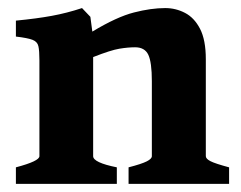

<svg xmlns="http://www.w3.org/2000/svg" viewBox="-20 -451 591 471"><path d="M295.4 0V-40.5Q327.6 -48.8 340.1 -55.2Q352.5 -61.5 352.5 -67.9V-252Q352.5 -298.3 343.8 -316.7Q335 -335 311.5 -335Q293.9 -335 272.9 -331.5Q252 -328.1 208.5 -311V-67.9Q208.5 -52.2 266.6 -40.5V0H19V-40.5Q76.7 -55.7 76.7 -67.9V-302.7Q76.7 -326.7 74.2 -337.6Q71.8 -348.6 59.8 -353.3Q47.9 -357.9 19 -361.3V-400.4Q69.8 -405.3 106.9 -412.1Q144 -418.9 181.2 -431.2L201.7 -409.7L206.5 -373.5Q266.6 -409.7 308.6 -420.4Q350.6 -431.2 385.3 -431.2Q411.1 -431.2 433.8 -419.4Q456.5 -407.7 470.7 -380.4Q484.9 -353 484.9 -305.7V-67.9Q484.9 -61.5 496.1 -55.7Q507.3 -49.8 542 -40.5V0Z"/></svg>

Font: Dai Banna SIL
Style: Bold
Weight: 700
Designer: Victor Gaultney
Foundry: SIL International
Version: Version 4.000